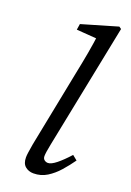

<svg xmlns="http://www.w3.org/2000/svg" viewBox="-136 -732 541 794"><g transform="rotate(20 134.5 -335.0)"><path d="M119 11Q98 11 83 -1.5Q68 -14 68 -41Q68 -50 70 -63.5Q72 -77 76 -101L143 -439Q153 -487 161.5 -534.5Q170 -582 176 -630L193 -601L85 -609L89 -635L246 -681L256 -674L146 -126Q142 -107 140 -93Q138 -79 138 -72Q138 -61 145 -55.5Q152 -50 161 -50Q175 -50 197.5 -68Q220 -86 248 -117L269 -100Q250 -73 227.5 -47.5Q205 -22 178.5 -5.5Q152 11 119 11Z"/></g></svg>

Font: Lisu Bosa ExtraLight
Style: Italic
Weight: 200
Italic angle: -19°
Designer: David Morse, Annie Olsen, Victor Gaultney, Frank Grießhammer (Latin)
Foundry: SIL International
Version: Version 2.000